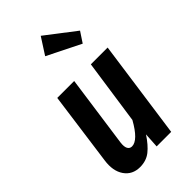

<svg xmlns="http://www.w3.org/2000/svg" viewBox="-251 -883 971 971"><g transform="rotate(-45 234.0 -397.5)"><path d="M252 -810.1 411.1 -688 374 -631.8 194.8 -721.2ZM138.2 15.1Q83.5 15.1 54.4 -26.6Q25.4 -68.4 35.2 -136.2L88.9 -528.8H210L155.8 -143.1Q152.3 -115.7 159.7 -101.8Q167 -87.9 183.1 -87.9Q226.6 -87.9 278.8 -181.2L329.1 -528.8H449.2L375 0H271L275.9 -81.1Q245.1 -34.2 213.9 -9.5Q182.6 15.1 138.2 15.1Z"/></g></svg>

Font: Fira Sans Compressed Medium
Style: Italic
Weight: 500
Width: 3
Italic angle: -8°
Designer: Carrois Corporate & Edenspiekermann AG
Foundry: Carrois Corporate GbR & Edenspiekermann AG
Version: Version 4.203;PS 004.203;hotconv 1.0.88;makeotf.lib2.5.64775